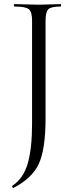

<svg xmlns="http://www.w3.org/2000/svg" viewBox="-20 -645 359 940"><path d="M203 -67Q203 86 170 157Q137 228 46 275Q45 276 42.5 273.5Q40 271 39.5 268.5Q39 266 41 264Q95 228 116 154.5Q137 81 137 -40V-544Q137 -587 121 -600Q105 -613 51 -613Q48 -613 48 -619Q48 -625 51 -625Q68 -625 107 -623.5Q146 -622 169 -622Q192 -622 228 -623.5Q264 -625 277 -625Q279 -625 279 -619Q279 -613 277 -613Q230 -613 216.5 -599.5Q203 -586 203 -542Z"/></svg>

Font: Cormorant
Style: Regular
Weight: 400
Designer: Christian Thalmann (Catharsis Fonts)
Version: Version 1.000;PS 001.000;hotconv 1.0.70;makeotf.lib2.5.58329